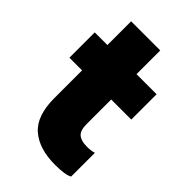

<svg xmlns="http://www.w3.org/2000/svg" viewBox="-209 -762 858 858"><g transform="rotate(45 220.0 -333.0)"><path d="M307 14Q207 14 151 -34.5Q95 -83 95 -195V-370H15V-530H95V-680H279V-530H406V-370H279V-215Q279 -174 297 -159Q315 -144 350 -144Q380 -144 396 -150V0Q374 14 307 14Z"/></g></svg>

Font: Tanohe Sans ExtraBold
Style: Regular
Weight: 800
Designer: Village Type and Design LLC & Cristiano Sobral
Foundry: Cooper Hewitt Smithsonian Design Museum
Version: Version 1.00;September 29, 2021;FontCreator 13.0.0.2655 64-b